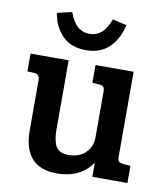

<svg xmlns="http://www.w3.org/2000/svg" viewBox="-82 -791 756 873"><g transform="rotate(10 295.5 -354.5)"><path d="M563 -79V0H401V-65Q346 13 239 13Q84 13 84 -160V-391Q84 -418 59 -419L27 -421V-503H203V-186Q203 -133 218 -106Q233 -79 277 -79Q327 -79 355.5 -108Q384 -137 384 -178V-389Q384 -405 378.5 -411.5Q373 -418 359 -419L327 -421V-503H503V-111Q503 -95 508 -89.5Q513 -84 528 -82ZM369 -721 434 -706Q418 -638 377.5 -600Q337 -562 272 -562Q202 -562 162 -603.5Q122 -645 113 -706L181 -722Q209 -638 275 -638Q306 -638 328.5 -656.5Q351 -675 369 -721Z"/></g></svg>

Font: Bree Serif
Style: Regular
Weight: 400
Designer: Veronika Burian, Jos Scaglione
Foundry: TypeTogether
Version: Version 1.001